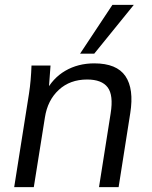

<svg xmlns="http://www.w3.org/2000/svg" viewBox="-20 -773 626 793"><path d="M38.6 0 99.7 -385.9Q104.1 -414.2 106.6 -443.6Q109.1 -472.9 110.1 -502.3H188.7L180.5 -391.7L167 -390.7Q197 -450 249.6 -480.6Q302.3 -511.3 369.5 -511.3Q462 -511.3 498 -458.6Q533.9 -405.9 518 -305.8L469.9 0H388.9L437 -304.7Q449.1 -380 424.6 -412.3Q400.1 -444.6 339.9 -444.6Q269.2 -444.6 222.9 -401.9Q176.7 -359.3 165.6 -288.6L119.6 0ZM310.7 -551.3 444.2 -752.8H532.6L369.2 -551.3Z"/></svg>

Font: Mulish ExtraLight
Style: Italic
Weight: 200
Italic angle: -9°
Designer: Vernon Adams
Foundry: Vernon Adams
Version: Version 3.603